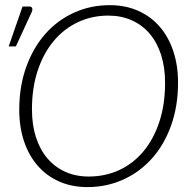

<svg xmlns="http://www.w3.org/2000/svg" viewBox="-20 -736 774 763"><path d="M14.5 0ZM687.5 -408Q687.5 -314.5 660.2 -238Q633 -161.5 584.5 -107Q536 -52.5 470 -22.5Q404 7.5 327 7.5Q265 7.5 215 -14.8Q165 -37 129.8 -77.5Q94.5 -118 75.5 -174.5Q56.5 -231 56.5 -299.5Q56.5 -392.5 84 -469.2Q111.5 -546 159.8 -600.8Q208 -655.5 273.8 -685.5Q339.5 -715.5 416 -715.5Q478.5 -715.5 528.8 -693.2Q579 -671 614.2 -630.5Q649.5 -590 668.5 -533.2Q687.5 -476.5 687.5 -408ZM636 -407Q636 -468.5 620.2 -517.8Q604.5 -567 575 -601.8Q545.5 -636.5 503.8 -655.2Q462 -674 410.5 -674Q345.5 -674 290 -648Q234.5 -622 193.8 -573.5Q153 -525 130 -456Q107 -387 107 -301Q107 -239.5 123 -190.2Q139 -141 168.5 -106.5Q198 -72 239.5 -53.2Q281 -34.5 332.5 -34.5Q398.5 -34.5 454 -60.2Q509.5 -86 550 -134.5Q590.5 -183 613.2 -251.8Q636 -320.5 636 -407ZM14.5 -551.5 69.5 -710H97.5Q105.5 -710 107.8 -703.8Q110 -697.5 106 -688L43 -551.5Z"/></svg>

Font: Lato Light
Style: Italic
Weight: 300
Italic angle: -7°
Designer: Lukasz Dziedzic
Foundry: tyPoland Lukasz Dziedzic
Version: Version 2.007; 2014-02-27